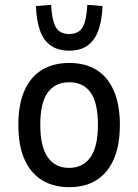

<svg xmlns="http://www.w3.org/2000/svg" viewBox="-20 -767 573 796"><path d="M267 9Q201 9 153.5 -20.5Q106 -50 81 -107.5Q56 -165 56 -249Q56 -333 81 -390.5Q106 -448 153.5 -477Q201 -506 267 -506Q334 -506 380.5 -477Q427 -448 452 -390.5Q477 -333 477 -249Q477 -165 452 -107.5Q427 -50 380.5 -20.5Q334 9 267 9ZM266 -71Q324 -71 355 -115Q386 -159 386 -250Q386 -341 355.5 -383.5Q325 -426 267 -426Q209 -426 178 -383.5Q147 -341 147 -250Q147 -159 178 -115Q209 -71 266 -71ZM267 -557Q220 -557 190 -578.5Q160 -600 145.5 -641.5Q131 -683 129 -742L192 -747Q195 -684 211 -655Q227 -626 267 -626Q307 -626 323 -655Q339 -684 342 -747L405 -742Q403 -683 388 -641.5Q373 -600 343.5 -578.5Q314 -557 267 -557Z"/></svg>

Font: Nunito Sans 7pt Condensed Medium
Style: Regular
Weight: 500
Width: 3
Designer: Vernon Adams
Foundry: Vernon Adams
Version: Version 3.101;gftools[0.9.27]